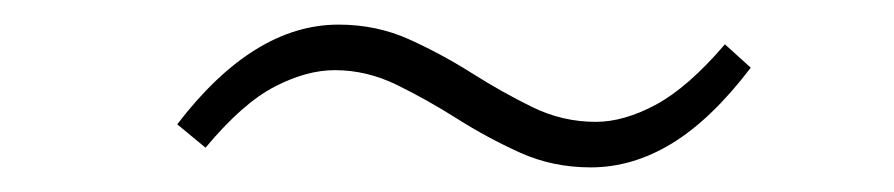

<svg xmlns="http://www.w3.org/2000/svg" viewBox="-20 -431 726 156"><path d="M460 -295Q429 -295 402.5 -307Q376 -319 351.5 -334.5Q327 -350 302.5 -362Q278 -374 252 -374Q229 -374 203 -360.5Q177 -347 147 -311L124 -330Q186 -411 255 -411Q286 -411 312.5 -399Q339 -387 363.5 -371.5Q388 -356 412.5 -344Q437 -332 464 -332Q487 -332 513 -346Q539 -360 569 -395L590 -376Q558 -334 526 -314.5Q494 -295 460 -295Z"/></svg>

Font: Bitter Light
Style: Italic
Weight: 300
Italic angle: -9°
Designer: Sol Matas, and Bitter project Authors
Foundry: Sol Matas
Version: Version 2.001